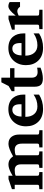

<svg xmlns="http://www.w3.org/2000/svg" viewBox="1063 -1707 652 2818"><g transform="rotate(-90 1389.0 -298.0)"><path d="M887 0H635V-47L667 -50Q690 -52 690 -73V-302Q690 -408 600 -408Q551 -408 519 -392V-73Q519 -52 542 -50L576 -47V0H334V-47L364 -50Q386 -52 386 -73V-314Q386 -408 302 -408Q247 -408 219 -394V-73Q219 -52 242 -50L273 -47V0H21V-47L64 -50Q86 -52 86 -73V-408H22V-449L169 -499H219V-439Q224 -444 269 -467Q335 -500 383 -500Q432 -500 465 -474Q477 -466 504 -432Q623 -500 685 -500Q764 -500 799 -441Q823 -402 823 -347V-73Q823 -52 845 -50L887 -47Z M1410 -51Q1318 8 1199 8Q1076 8 1008 -65Q944 -133 944 -242Q944 -356 1013.5 -428.5Q1083 -501 1196 -501Q1306 -501 1362 -432Q1410 -373 1410 -276V-252H1083Q1083 -170 1123.5 -122.5Q1164 -75 1236 -75Q1330 -75 1410 -131ZM1268 -308V-330Q1268 -443 1186 -443Q1135 -443 1109 -399Q1088 -364 1087 -308Z M1805 -29Q1720 5 1645 5Q1580 5 1552.5 -24.5Q1525 -54 1525 -118V-412H1459V-452L1536 -498L1590 -604H1658V-476H1797V-412H1658V-159Q1658 -72 1740 -72Q1770 -72 1805 -79Z M2308 -51Q2216 8 2097 8Q1974 8 1906 -65Q1842 -133 1842 -242Q1842 -356 1911.5 -428.5Q1981 -501 2094 -501Q2204 -501 2260 -432Q2308 -373 2308 -276V-252H1981Q1981 -170 2021.5 -122.5Q2062 -75 2134 -75Q2228 -75 2308 -131ZM2166 -308V-330Q2166 -443 2084 -443Q2033 -443 2007 -399Q1986 -364 1985 -308Z M2768 -330H2699Q2671 -370 2634 -370Q2615 -370 2590.5 -359.5Q2566 -349 2567 -349Q2567 -350 2569 -352V-73Q2569 -51 2591 -50L2655 -47V0L2370 1V-47L2414 -50Q2436 -51 2436 -73V-408H2363V-449L2518 -499H2569V-394Q2653 -501 2705 -501Q2741 -501 2768 -482Z"/></g></svg>

Font: Apparatus SIL
Style: Bold
Weight: 700
Version: Version 1.0